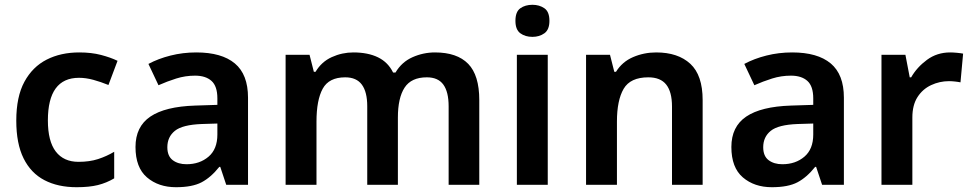

<svg xmlns="http://www.w3.org/2000/svg" viewBox="-20 -772 4062 802"><path d="M300 10Q222 10 165.5 -19.5Q109 -49 78.5 -110.5Q48 -172 48 -268Q48 -368 82 -430.5Q116 -493 175 -523Q234 -553 311 -553Q362 -553 402 -542.5Q442 -532 471 -518L433 -417Q401 -430 370 -438.5Q339 -447 310 -447Q245 -447 212.5 -402.5Q180 -358 180 -269Q180 -182 213 -139Q246 -96 308 -96Q354 -96 389.5 -107.5Q425 -119 457 -138V-27Q425 -8 389 1Q353 10 300 10Z M800 -553Q906 -553 961 -507Q1016 -461 1016 -364V0H925L900 -75H896Q861 -31 822 -10.5Q783 10 715 10Q642 10 594 -31Q546 -72 546 -158Q546 -243 608 -285Q670 -327 795 -331L888 -334V-361Q888 -412 863.5 -434Q839 -456 795 -456Q754 -456 716 -444Q678 -432 642 -416L600 -505Q641 -527 692.5 -540Q744 -553 800 -553ZM823 -254Q742 -251 710.5 -225.5Q679 -200 679 -157Q679 -120 701.5 -103Q724 -86 759 -86Q814 -86 851 -117.5Q888 -149 888 -210V-256Z M1797 -553Q1889 -553 1935.5 -505.5Q1982 -458 1982 -354V0H1854V-328Q1854 -388 1832 -418.5Q1810 -449 1763 -449Q1698 -449 1670 -406Q1642 -363 1642 -281V0H1514V-328Q1514 -388 1491.5 -418.5Q1469 -449 1422 -449Q1354 -449 1328 -401.5Q1302 -354 1302 -264V0H1173V-543H1273L1291 -472H1298Q1323 -514 1366 -533.5Q1409 -553 1456 -553Q1517 -553 1559 -532.5Q1601 -512 1622 -469H1632Q1658 -513 1703 -533Q1748 -553 1797 -553Z M2268 -543V0H2139V-543ZM2204 -752Q2233 -752 2254 -737.5Q2275 -723 2275 -685Q2275 -648 2254 -633Q2233 -618 2204 -618Q2174 -618 2153.5 -633Q2133 -648 2133 -685Q2133 -723 2153.5 -737.5Q2174 -752 2204 -752Z M2721 -553Q2812 -553 2863.5 -505.5Q2915 -458 2915 -354V0H2787V-327Q2787 -388 2763 -418.5Q2739 -449 2688 -449Q2613 -449 2585 -401Q2557 -353 2557 -264V0H2428V-543H2528L2546 -472H2553Q2579 -514 2624.5 -533.5Q2670 -553 2721 -553Z M3289 -553Q3395 -553 3450 -507Q3505 -461 3505 -364V0H3414L3389 -75H3385Q3350 -31 3311 -10.5Q3272 10 3204 10Q3131 10 3083 -31Q3035 -72 3035 -158Q3035 -243 3097 -285Q3159 -327 3284 -331L3377 -334V-361Q3377 -412 3352.5 -434Q3328 -456 3284 -456Q3243 -456 3205 -444Q3167 -432 3131 -416L3089 -505Q3130 -527 3181.5 -540Q3233 -553 3289 -553ZM3312 -254Q3231 -251 3199.5 -225.5Q3168 -200 3168 -157Q3168 -120 3190.5 -103Q3213 -86 3248 -86Q3303 -86 3340 -117.5Q3377 -149 3377 -210V-256Z M3949 -553Q3961 -553 3977 -551.5Q3993 -550 4003 -548L3992 -428Q3983 -430 3969 -431.5Q3955 -433 3944 -433Q3905 -433 3869.5 -416.5Q3834 -400 3812.5 -366.5Q3791 -333 3791 -281V0H3662V-543H3762L3780 -449H3786Q3810 -491 3852 -522Q3894 -553 3949 -553Z"/></svg>

Font: Noto Traditional Nushu SemiBold
Style: Regular
Weight: 600
Version: Version 2.003